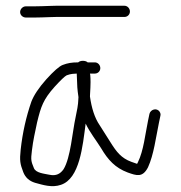

<svg xmlns="http://www.w3.org/2000/svg" viewBox="-20 -652 628 668"><path d="M310 -435H285C277.9 -442.1 259.3 -442.3 252 -435C229.6 -435 215.9 -432.7 198 -426C186 -421.3 167 -404.7 141 -376C115 -346.7 97.7 -320.7 89 -298C71 -245.7 58.6 -191.1 52 -132C47.8 -92.9 49.9 -82.1 61 -53C68.3 -34.3 82 -22 102 -16C130 -8.4 160.9 1.8 192 -9C257.5 -30.8 267.6 -143.8 278 -222C292 -192 317.1 -160.2 332 -136C355.8 -95.5 381.1 -68.1 424 -52C455.7 -40.7 476.2 -33.5 495 -70C515.1 -113.9 522.4 -174 533 -225L538 -249C539.3 -253.7 538.5 -258.3 535.5 -263C525.6 -278.4 503.8 -271.3 500 -256L495 -232C485.5 -186.3 479.4 -126.9 460 -88C458.7 -86 457.7 -84 457 -82C451 -84 444.3 -86.3 437 -89C402.1 -101.7 385.3 -123.6 365 -156C353.7 -174 341 -194 327 -216C308.9 -242.3 298.7 -276.4 293 -316V-318C294.3 -340 295 -356 295 -366C295 -375.3 294.7 -383.7 294 -391C294 -392.3 293.7 -394 293 -396H310C320.6 -396 329 -404.4 329 -415C329 -425.6 320.6 -435 310 -435ZM247 -396 249 -348C249.7 -338.7 251 -327.3 253 -314C251.7 -279.5 247.9 -271.5 243 -244C231.9 -194 225.7 -102.6 201 -63C190.3 -48 176.1 -38.8 152 -44C133.3 -47.9 104.8 -50.1 98 -67C88.1 -91 86.9 -95.5 91 -128C95.6 -166 101.4 -189.3 109 -226C122.5 -281.9 130.8 -306.2 170 -350C191.3 -373.3 205.3 -386.7 212 -390C219.3 -392.7 226 -394.3 232 -395C236.7 -395 241.7 -395.3 247 -396ZM70 -591H101C130.8 -591 174.1 -594.1 207 -593H413C423.6 -593 432 -601.4 432 -612C432 -622.6 423.6 -632 413 -632H208C174.2 -633.1 131.3 -630 101 -630H70C59.4 -630 50 -620.6 50 -610C50 -599.4 59.4 -591 70 -591Z"/></svg>

Font: Just Breathe
Style: Regular
Weight: 400
Foundry: Cannot Into Space Fonts
Version: Version 0.72